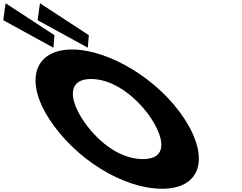

<svg xmlns="http://www.w3.org/2000/svg" viewBox="-505 -1144 1486 1179"><path d="M-202.5 -413C-46.4 -172 246.7 15 490.7 15C727.7 15 784.6 -172 628.5 -413C472.4 -654 165.9 -840 -63.1 -840C-290.1 -840 -358.6 -654 -202.5 -413ZM0.5 -413C-79.2 -536 -90.8 -659 54.2 -659C200.2 -659 345.8 -536 425.5 -413C505.2 -290 522.8 -167 372.8 -167C218.8 -167 80.2 -290 0.5 -413ZM-170.6 -928 -176.7 -851 -485.2 -1020 -470.5 -1124ZM40.4 -928 34.3 -851 -274.2 -1020 -259.5 -1124Z"/></svg>

Font: Hussar
Style: BdOpOblSeven
Weight: 700
Foundry: Cannot Into Space Fonts
Version: Version 2.00